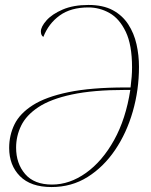

<svg xmlns="http://www.w3.org/2000/svg" viewBox="-20 -745 608 775"><path d="M188 10Q104 10 60.5 -34Q17 -78 17 -148Q17 -199 38.5 -243Q60 -287 112.5 -320.5Q165 -354 256.5 -373Q348 -392 487 -392H507Q510 -416 511.5 -435Q513 -454 513 -473Q513 -564 487.5 -617Q462 -670 422 -692.5Q382 -715 337 -715Q266 -715 221 -682.5Q176 -650 155 -596Q145 -602 145 -618Q145 -637 167.5 -662.5Q190 -688 233 -706.5Q276 -725 337 -725Q396 -725 435 -704Q474 -683 497.5 -647Q521 -611 531 -566.5Q541 -522 541 -475Q541 -382 516 -295Q491 -208 444.5 -139.5Q398 -71 333.5 -30.5Q269 10 188 10ZM190 0Q261 0 327 -47Q393 -94 440.5 -179.5Q488 -265 506 -382H486Q356 -382 270 -363.5Q184 -345 135 -312.5Q86 -280 65.5 -238Q45 -196 45 -149Q45 -85 81.5 -42.5Q118 0 190 0Z"/></svg>

Font: Noto Serif Display SemiCondensed Thin
Style: Italic
Weight: 100
Width: 4
Italic angle: -12°
Designer: Monotype Design Team
Foundry: Monotype Imaging Inc.
Version: Version 2.009